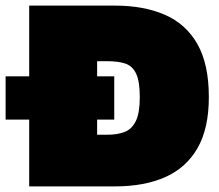

<svg xmlns="http://www.w3.org/2000/svg" viewBox="-35 -664 779 684"><path d="M69 0V-238H-15V-392H69V-644H375Q477 -644 552 -611.5Q627 -579 668 -507.5Q709 -436 709 -318Q709 -206 668.5 -136Q628 -66 553.5 -33Q479 0 375 0ZM311 -184H347Q383 -184 409 -194Q435 -204 449 -233Q463 -262 463 -318Q463 -374 450 -401.5Q437 -429 411.5 -437.5Q386 -446 347 -446H311V-392H372V-238H311Z"/></svg>

Font: Kanit Black
Style: Regular
Weight: 900
Designer: Katatrad Team
Foundry: CadsonDemak
Version: Version 2.000; ttfautohint (v1.8.3)